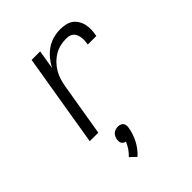

<svg xmlns="http://www.w3.org/2000/svg" viewBox="-216 -664 1032 1032"><g transform="rotate(-45 300.0 -148.5)"><path d="M104 0 192 -530H257L239 -422Q252 -447 270.5 -469Q289 -491 312 -507Q335 -523 362 -530.5Q389 -538 416 -538Q436 -538 456 -534Q476 -530 491.5 -519Q507 -508 517 -491Q527 -474 531 -455Q535 -436 534 -415.5Q533 -395 529 -375H464Q466 -387 467 -399Q468 -411 466.5 -423Q465 -435 461 -446Q457 -457 449 -465Q441 -473 429.5 -476.5Q418 -480 406 -480Q383 -480 360 -475Q337 -470 316 -457.5Q295 -445 277.5 -427Q260 -409 248 -388Q236 -367 229.5 -344.5Q223 -322 219 -299L169 0ZM226 241 192 209Q208 194 220 176.5Q232 159 240 139Q233 138 227 134Q221 130 217.5 124Q214 118 213.5 110.5Q213 103 214 96Q216 87 220 78Q224 69 231.5 63Q239 57 248 54Q257 51 266 51Q275 51 283.5 54Q292 57 297 63Q302 69 303.5 78Q305 87 303 96Q297 136 277.5 174Q258 212 226 241Z"/></g></svg>

Font: Iosevka Curly LtExObl
Style: Regular
Weight: 300
Width: 7
Italic angle: -9°
Monospace: yes
Designer: Belleve Invis
Foundry: Belleve Invis
Version: Version 11.1.0; ttfautohint (v1.8.3)